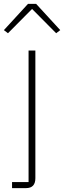

<svg xmlns="http://www.w3.org/2000/svg" viewBox="-47 -768 330 988"><path d="M15 169H100V-508H135V149Q135 200 87 200H15ZM139 -748 263 -613 242 -597 118 -722 -6 -597 -27 -613 97 -748Z"/></svg>

Font: IBM Plex Sans Arabic ExtraLight
Style: Regular
Weight: 200
Designer: Mike Abbink, Paul van der Laan, Pieter van Rosmalen, Wael Morcos, Khajak Apelian
Foundry: Bold Monday
Version: Version 1.1